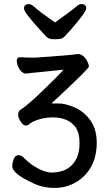

<svg xmlns="http://www.w3.org/2000/svg" viewBox="-20 -751 540 939"><path d="M142.1 145Q40 98.1 40 62Q40 43.9 47.6 25.9Q55.2 7.8 70.8 7.8Q85 7.8 98.9 22.9Q112.8 38.1 138.2 56.2Q193.8 92.8 232.9 92.8Q272.9 92.8 302.5 77.9Q332 63 350.6 31Q369.1 -1 369.1 -50.8Q369.1 -100.1 350.1 -127.9Q314.9 -176.8 238.8 -176.8Q203.1 -176.8 170.2 -167Q137.2 -157.2 121.1 -142.1Q117.2 -137.2 105 -137.2Q94.2 -137.2 81.5 -155.5Q68.8 -173.8 68.8 -190.9Q68.8 -210 85 -217.8Q124 -241.2 250 -367.2Q279.8 -397 291 -410.2L170.9 -397.9Q154.8 -397 140.4 -395Q126 -393.1 107.9 -391.1Q83 -391.1 66.9 -429.2Q62 -443.8 62 -455.1Q62 -471.2 79.1 -471.2Q106 -469.2 141.1 -469.2Q162.1 -469.2 168 -470.2Q328.1 -481 359.9 -486.8Q389.2 -486.8 408.2 -448.2Q415 -434.1 415 -425.8Q415 -415 231.9 -245.1H266.1Q301.8 -245.1 347.9 -224.1Q394 -203.1 423.6 -160.2Q453.1 -117.2 453.1 -51.8Q453.1 12.2 427 61.5Q400.9 110.8 353 139.4Q305.2 168 247.1 168Q189 168 142.1 145ZM242.2 -559.1Q217.8 -559.1 205.8 -572.5Q193.8 -585.9 175.8 -605Q97.2 -690.9 97.2 -709Q97.2 -731 122.1 -731Q133.8 -731 150.9 -714.6Q168 -698.2 249 -641.1Q333 -701.2 349.6 -716.1Q366.2 -731 377 -731Q401.9 -731 401.9 -710Q401.9 -692.9 329.1 -608.9Q310.1 -587.9 298.6 -575.4Q287.1 -563 275.6 -561Q264.2 -559.1 242.2 -559.1Z"/></svg>

Font: LXGW WenKai Mono GB Screen
Style: Regular
Weight: 400
Monospace: yes
Designer: LXGW / Fontworks Inc.
Foundry: LXGW / Fontworks Inc.
Version: Version 1.510;January 18,2025